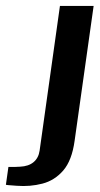

<svg xmlns="http://www.w3.org/2000/svg" viewBox="-134 -515 336 648"><path d="M-77.4 112Q-84.1 111.4 -97.1 110.5Q-110 109.7 -114.1 108.7L-105.6 48.4Q-98.1 48.7 -86.2 48.5Q-74.2 48.3 -66.5 47.6Q-37.5 46.3 -20.7 32.2Q-3.9 18.2 -0.3 -6.6L68.3 -495H182L117.8 -39.7Q108.7 26.5 79.5 60.4Q50.2 94.2 8.9 104.8Q-32.4 115.5 -77.4 112Z"/></svg>

Font: Alumni Sans SC Thin
Style: Italic
Weight: 100
Italic angle: -8°
Designer: Robert E. Leuschke
Foundry: Robert E. Leuschke
Version: Version 1.016